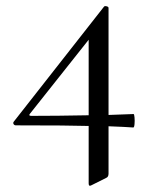

<svg xmlns="http://www.w3.org/2000/svg" viewBox="-20 -418 492 628"><path d="M417 -45Q419 -45 420 -34Q421 -23 420 -12Q419 -1 416 -1Q389 -3 335 -5V150Q335 161 327 164L279 188Q270 193 270 182V-6Q208 -8 32 -8Q27 -8 24.5 -12Q22 -16 25 -20L320 -396Q322 -399 328.5 -397.5Q335 -396 335 -392V-42ZM83 -39Q166 -39 270 -41V-288L78 -46Q72 -39 83 -39Z"/></svg>

Font: Cormorant Garamond Book
Style: Regular
Weight: 500
Designer: Christian Thalmann (Catharsis Fonts)
Version: Version 1.000;PS 002.000;hotconv 1.0.88;makeotf.lib2.5.64775